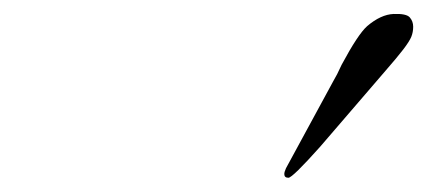

<svg xmlns="http://www.w3.org/2000/svg" viewBox="-20 -823 612 275"><path d="M387.2 -573.7Q387.2 -576.7 389.6 -582L457 -706.1Q460.4 -711.9 462.9 -716.8L469.2 -730Q492.7 -773.9 505.9 -785.6Q525.4 -802.2 543.7 -803Q562 -803.7 566.9 -798.1Q571.8 -792.5 571.8 -784.7Q571.8 -776.9 569.1 -770.3Q566.4 -763.7 557.6 -752.2Q548.8 -740.7 532.2 -721.7L438.5 -612.8Q398.9 -568.4 393.1 -568.4Q387.2 -568.4 387.2 -573.7Z"/></svg>

Font: Pinyon Script
Style: Regular
Weight: 400
Designer: Nicole Fally
Foundry: Nicole Fally
Version: Version 1.005